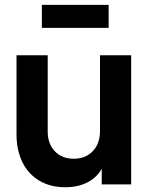

<svg xmlns="http://www.w3.org/2000/svg" viewBox="-20 -776 633 808"><path d="M49.5 -210.8V-543.5H180.8V-222Q180.8 -170.5 211 -139.2Q241.2 -108 290.5 -108Q340 -108 370.4 -139.8Q400.8 -171.5 400.8 -224.5V-543.5H532V0H408.2V-107L418.5 -88Q400 -39 357.1 -13.5Q314.2 12 255 12Q192.2 12 145.5 -15.6Q98.8 -43.2 74.1 -93.9Q49.5 -144.5 49.5 -210.8ZM156.2 -755.5H437.2V-658.8H156.2Z"/></svg>

Font: Trafiko Sans Variable
Style: Regular
Weight: 400
Designer: Gumpita Rahayu / Trafiko
Foundry: Tokotype / Trafiko
Version: Version 0.001;FEAKit 1.0